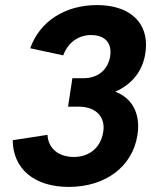

<svg xmlns="http://www.w3.org/2000/svg" viewBox="-20 -728 595 756"><path d="M434 -367C500 -396 541 -448 552 -516C554 -528 555 -540 555 -551C555 -650 480 -708 362 -708C235 -708 136 -643 99 -538L229 -510C247 -559 287 -590 339 -590C386 -590 415 -566 415 -524C415 -519 415 -514 414 -508C406 -455 368 -420 308 -420H265L248 -308H290C349 -308 388 -277 388 -225C388 -219 387 -213 386 -206C376 -146 331 -110 271 -110C211 -110 170 -143 167 -197L30 -176C31 -64 114 8 251 8C393 8 501 -70 521 -195C523 -207 524 -219 524 -230C524 -292 496 -343 434 -367Z"/></svg>

Font: Arthouse Owned
Style: Bold Italic
Weight: 700
Italic angle: -10°
Designer: Jeremy Tribby
Foundry: Tribby Type
Version: Version 1.000;PS 001.000;hotconv 1.0.88;makeotf.lib2.5.64775